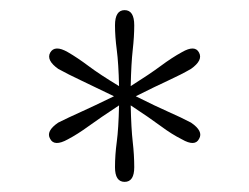

<svg xmlns="http://www.w3.org/2000/svg" viewBox="-20 -767 492 379"><path d="M357 -525Q382 -508 373 -493Q365 -477 339 -492Q319 -502 297.5 -518Q276 -534 238 -559Q239 -513 242 -487Q245 -461 245 -437Q245 -408 226 -408Q207 -408 207 -437Q207 -461 210.5 -487Q214 -513 215 -559Q177 -534 155 -518Q133 -502 114 -492Q87 -477 79 -493Q70 -508 95 -525Q115 -535 139.5 -546Q164 -557 205 -577Q164 -597 139.5 -608.5Q115 -620 95 -631Q71 -648 79 -663Q88 -679 114 -664Q133 -653 155 -636.5Q177 -620 215 -597Q214 -642 210.5 -668.5Q207 -695 207 -717Q207 -747 226 -747Q245 -747 245 -717Q245 -695 242 -668.5Q239 -642 238 -597Q276 -621 297.5 -637Q319 -653 339 -664Q365 -679 373 -663Q381 -648 357 -631Q338 -620 313 -608.5Q288 -597 248 -577Q288 -557 313 -546Q338 -535 357 -525Z"/></svg>

Font: Livvic ExtraLight
Style: Regular
Weight: 275
Designer: Jacques Le Bailly, Baron von Fonthausen
Version: Version 1.001; ttfautohint (v1.8.2)